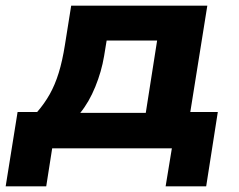

<svg xmlns="http://www.w3.org/2000/svg" viewBox="-36 -523 842 677"><path d="M-16 134 26 -128H95Q121 -158 139.5 -191Q158 -224 171 -266Q184 -308 193 -365L215 -503H695L635 -128H732L691 134H548L570 0H148L127 134ZM247 -125H478L518 -380H340L331 -325Q322 -271 300 -217Q278 -163 247 -125Z"/></svg>

Font: Nunito Sans 7pt SemiExpanded ExtraBold
Style: Italic
Weight: 800
Width: 6
Italic angle: -9°
Designer: Vernon Adams
Foundry: Vernon Adams
Version: Version 3.101;gftools[0.9.27]